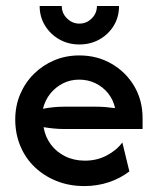

<svg xmlns="http://www.w3.org/2000/svg" viewBox="-20 -614 526 645"><path d="M263.9 11.1Q212.5 11.1 170.1 -5.9Q127.8 -22.9 96.5 -52.8Q65.3 -82.6 48.3 -123.6Q31.2 -164.6 31.2 -212.5Q31.2 -258.3 47.9 -297.6Q64.6 -336.8 94.1 -366Q123.6 -395.1 162.5 -411.5Q201.4 -427.8 246.5 -427.8Q306.2 -427.8 354.5 -400Q402.8 -372.2 430.9 -324.7Q459 -277.1 459 -216.7V-180.6H195.8Q178.5 -180.6 161.1 -182.3Q143.8 -184 126.4 -186.8Q131.9 -154.2 150.7 -128.8Q169.4 -103.5 199 -88.9Q228.5 -74.3 265.3 -74.3Q304.9 -74.3 337.8 -91.3Q370.8 -108.3 391 -135.4L414.6 -38.2Q384 -14.6 345.1 -1.7Q306.2 11.1 263.9 11.1ZM124.3 -248.6Q141.7 -252.1 159.7 -253.8Q177.8 -255.6 195.8 -255.6H302.1Q319.4 -255.6 335.4 -254.2Q351.4 -252.8 366.7 -250.7Q360.4 -279.2 343.1 -300.7Q325.7 -322.2 300.7 -334.4Q275.7 -346.5 245.8 -346.5Q216 -346.5 191 -333.7Q166 -320.8 148.6 -299Q131.2 -277.1 124.3 -248.6ZM246.5 -464.6Q209.7 -464.6 179.5 -481.6Q149.3 -498.6 131.2 -528.1Q113.2 -557.6 113.2 -593.8H187.5Q187.5 -569.4 205.2 -552.1Q222.9 -534.7 246.5 -534.7Q270.8 -534.7 288.2 -552.1Q305.6 -569.4 305.6 -593.8H379.9Q379.9 -556.9 362.2 -527.8Q344.4 -498.6 314.2 -481.6Q284 -464.6 246.5 -464.6Z"/></svg>

Font: Afacad Flux Medium
Style: Regular
Weight: 500
Designer: Kristian Moeller
Foundry: Dicotype
Version: Version 1.100